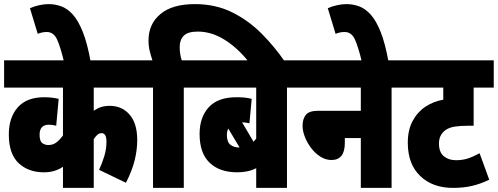

<svg xmlns="http://www.w3.org/2000/svg" viewBox="-20 -916 2427 936"><path d="M684 -489H437V-376Q454 -388 472.5 -394Q491 -400 515 -400Q575 -400 612 -357Q649 -314 649 -233Q649 -185 636.5 -134.5Q624 -84 594 -25L463 -88Q478 -120 488.5 -155Q499 -190 499 -224Q499 -248 492.5 -257.5Q486 -267 475 -267Q455 -267 437 -237V0H287V-103Q248 -76 194 -76Q118 -76 70.5 -121Q23 -166 23 -260Q23 -343 66.5 -392.5Q110 -442 196 -442Q233 -442 266 -434L254 -303Q237 -308 218 -308Q173 -308 173 -259Q173 -228 186 -218.5Q199 -209 216 -209Q239 -209 256 -222.5Q273 -236 287 -256V-489H0V-622H684Z M292 -615Q274 -690 257.5 -725Q241 -760 208 -760Q185 -760 164 -751L126 -876Q146 -885 170.5 -890.5Q195 -896 217 -896Q249 -896 279 -885Q309 -874 335.5 -844.5Q362 -815 384 -759.5Q406 -704 422 -615Z M726 -489H672V-622H723Q716 -643 710 -667Q704 -691 704 -719Q704 -799 762 -847.5Q820 -896 930 -896Q1031 -896 1111.5 -856Q1192 -816 1255.5 -752Q1319 -688 1369 -615H1192Q1138 -683 1074.5 -722.5Q1011 -762 944 -762Q896 -762 876 -742Q856 -722 856 -687Q856 -652 866 -622H942V-489H876V0H726Z M1445 -489H1379V0H1229V-96Q1207 -85 1184 -80.5Q1161 -76 1137 -76Q1050 -76 1001.5 -123Q953 -170 953 -263Q953 -344 997.5 -393Q1042 -442 1133 -442Q1153 -442 1170.5 -440.5Q1188 -439 1207 -434L1196 -315Q1189 -317 1180 -318Q1171 -319 1160 -320L1216 -225Q1223 -232 1229 -240V-489H930V-622H1445ZM1086 -259Q1086 -224 1103 -210.5Q1120 -197 1146 -197H1148L1093 -289Q1086 -276 1086 -259Z M1433 -622H1955V-489H1889V0H1739V-243H1661V-219Q1661 -136 1596 -136Q1568 -136 1542.5 -152Q1517 -168 1497.5 -193.5Q1478 -219 1466.5 -248Q1455 -277 1455 -303Q1455 -335 1470.5 -355.5Q1486 -376 1532 -376H1739V-489H1433Z M1744 -615Q1726 -690 1709.5 -725Q1693 -760 1660 -760Q1637 -760 1616 -751L1578 -876Q1598 -885 1622.5 -890.5Q1647 -896 1669 -896Q1701 -896 1731 -885Q1761 -874 1787.5 -844.5Q1814 -815 1836 -759.5Q1858 -704 1874 -615Z M2387 -489H2289V-303H2264Q2225 -303 2198 -299Q2171 -295 2152 -282Q2138 -272 2129 -256Q2120 -240 2120 -216Q2120 -174 2143.5 -154.5Q2167 -135 2203 -135Q2235 -135 2261 -143.5Q2287 -152 2318 -169L2365 -40Q2322 -19 2280 -9.5Q2238 0 2189 0Q2089 0 2028.5 -58Q1968 -116 1968 -220Q1968 -283 1992 -327Q2016 -371 2055 -396.5Q2094 -422 2141 -430V-489H1943V-622H2387Z"/></svg>

Font: Noto Sans Devanagari UI ExtraCondensed Black
Style: Regular
Weight: 900
Width: 2
Designer: Jelle Bosma - Monotype Design Team
Foundry: Monotype Imaging Inc.
Version: Version 2.003